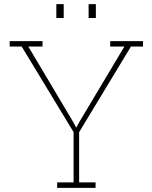

<svg xmlns="http://www.w3.org/2000/svg" viewBox="-20 -910 738 930"><path d="M256.8 0V-26.4H336.4V-270L85 -684.6H26.9V-710.9H186V-684.6H117.2L336.4 -315.9L349.1 -291.5L349.6 -292.5L362.3 -315.9L582.5 -684.6H513.7V-710.9H672.9V-684.6H614.3L363.3 -270V-26.4H442.9V0ZM409.2 -822.8V-890.1H444.3V-822.8ZM252.9 -822.8V-890.1H288.6V-822.8Z"/></svg>

Font: Roboto Slab LO Thin
Style: Regular
Weight: 250
Designer: Google
Version: Version 2.00;September 28, 2018;FontCreator 11.5.0.2427 64-b